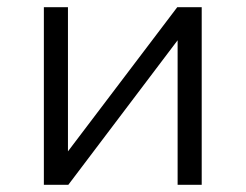

<svg xmlns="http://www.w3.org/2000/svg" viewBox="-20 -514 683 534"><path d="M102 0V-494H169V-93L473 -494H541V0H474V-402L170 0Z"/></svg>

Font: Nunito Sans 7pt Light
Style: Regular
Weight: 300
Designer: Vernon Adams
Foundry: Vernon Adams
Version: Version 3.101;gftools[0.9.27]